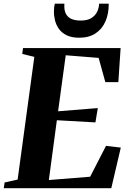

<svg xmlns="http://www.w3.org/2000/svg" viewBox="-36 -998 680 1018"><path d="M-16 0 -11.5 -30.5 57.5 -46 146 -696.5 82 -712 86 -743H603.5L591.5 -562.5H522.5L487 -691L312.5 -705L272 -408L482.5 -425L470 -349L265.5 -360.5L223 -43.5L442 -61L526 -224.5L604.5 -215.5L554 0ZM384.5 -798Q344 -798 317.5 -811Q291 -824 276.2 -845Q261.5 -866 255.5 -890.5Q249.5 -915 250 -938.5Q250 -951 251.2 -961Q252.5 -971 254.5 -978.5H305.5Q303 -949.5 311.2 -929.5Q319.5 -909.5 339.5 -899.2Q359.5 -889 392 -889Q427.5 -889 448.5 -902.2Q469.5 -915.5 479.2 -936.2Q489 -957 489.5 -978.5H540.5Q541 -925 523 -884.2Q505 -843.5 470.2 -820.8Q435.5 -798 384.5 -798Z"/></svg>

Font: Merriweather 96pt ExtraBold
Style: Italic
Weight: 800
Italic angle: -7.8°
Version: Version 2.101